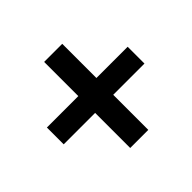

<svg xmlns="http://www.w3.org/2000/svg" viewBox="-122 -673 743 743"><g transform="rotate(-45 250.0 -301.5)"><path d="M201 -350V-537H300V-350H471V-258H300V-66H201V-258H29V-350Z"/></g></svg>

Font: D2Coding ligature
Style: Bold
Weight: 700
Monospace: yes
Designer: Yong-Rak Park; Jeong-Hwan Yoon; Sang-Min Lee;
Foundry: NHN Corporation
Version: Version 1.3.2; Build 20180524